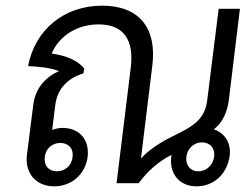

<svg xmlns="http://www.w3.org/2000/svg" viewBox="-20 -646 890 677"><path d="M171 11C232 11 281 -31 289 -93C296 -154 260 -195 200 -195C188 -195 175 -192 164 -188L175 -276C182 -335 222 -372 274 -387L277 -404C255 -433 211 -451 162 -457C189 -520 252 -560 328 -560C418 -560 453 -503 441 -407L391 0H469C500 -43 541 -78 585 -100L584 -95C576 -33 613 11 673 11C734 11 782 -33 790 -98C795 -139 775 -176 734 -190C762 -211 781 -247 787 -294L826 -615H751L711 -295C703 -224 660 -200 590 -166C547 -145 506 -119 477 -87L517 -414C534 -548 470 -626 340 -626C205 -626 103 -540 79 -413C119 -411 160 -407 188 -395C135 -372 103 -329 97 -274L75 -100C67 -35 107 11 171 11ZM138 -93C141 -122 164 -142 193 -142C221 -142 240 -122 236 -93C233 -62 209 -42 181 -42C152 -42 134 -62 138 -93ZM637 -93C641 -123 664 -144 692 -144C721 -144 739 -123 735 -93C731 -64 708 -42 679 -42C651 -42 634 -64 637 -93Z"/></svg>

Font: TPK Tissa Web
Style: Italic
Weight: 400
Italic angle: -7°
Designer: Jacques Le Bailly, Suppakit Chalermlarp | Katatrad Co.,Ltd.
Foundry: Jacques Le Bailly, Cadson Demak Co.,Ltd.
Version: Version 5.000;Glyphs 3.1.2 (3151)